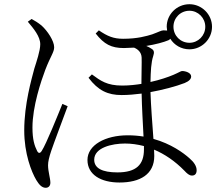

<svg xmlns="http://www.w3.org/2000/svg" viewBox="-20 -833 1040 911"><path d="M803 -706C803 -748 836 -782 879 -782C920 -782 954 -748 954 -706C954 -664 920 -630 879 -630C836 -630 803 -664 803 -706ZM112 -730C139 -698 171 -660 171 -623C171 -592 153 -540 143 -508C130 -458 95 -340 95 -214C95 -104 129 -18 152 21C166 44 179 58 197 58C211 58 219 48 219 34C219 13 208 -19 208 -49C208 -66 213 -87 223 -117C236 -156 281 -274 301 -329L276 -340C255 -288 199 -149 178 -117C170 -104 162 -105 156 -117C144 -141 134 -170 134 -228C134 -328 175 -449 195 -502C220 -567 237 -585 237 -609C237 -639 205 -687 177 -712C161 -725 145 -735 130 -743ZM663 -140V-124C663 -52 627 -15 537 -15C465 -15 427 -35 427 -75C427 -133 512 -152 573 -152C602 -152 632 -148 663 -140ZM416 -480 400 -464C446 -403 492 -382 557 -382C590 -382 619 -385 652 -389C653 -328 658 -245 661 -185C637 -189 612 -191 586 -191C480 -191 395 -145 395 -74C395 -4 459 33 547 33C645 33 712 -6 712 -93L711 -123C761 -102 810 -69 855 -23C867 -10 878 0 891 0C906 0 913 -10 913 -25C913 -45 900 -64 879 -82C850 -108 791 -151 708 -174C703 -242 696 -332 694 -396C750 -406 815 -423 856 -439C878 -448 887 -459 887 -470C887 -488 860 -496 844 -496C838 -496 831 -490 803 -478C777 -467 739 -454 694 -444C695 -495 697 -537 707 -567C713 -585 711 -594 700 -601C692 -607 683 -611 674 -615C718 -622 758 -633 779 -642C783 -644 786 -646 788 -649C807 -619 840 -599 879 -599C937 -599 986 -647 986 -706C986 -765 937 -813 879 -813C819 -813 771 -765 771 -706L773 -688L756 -689C745 -689 735 -682 702 -670C676 -662 633 -649 564 -649C519 -649 490 -661 449 -689L434 -674C474 -623 508 -605 568 -605L616 -607C633 -600 651 -586 652 -560C653 -536 651 -483 651 -435C626 -431 594 -427 560 -427C487 -427 457 -450 416 -480Z"/></svg>

Font: Noto Serif CJK HK Light
Style: Regular
Weight: 300
Designer: Ryoko NISHIZUKA 西塚涼子 (kana & ideographs); Frank Grießhammer (Latin, Greek & Cyrillic); Wenlong ZHANG 张文龙 (bopomofo); San
Foundry: Adobe
Version: Version 2.001;hotconv 1.1.0;makeotfexe 2.6.0